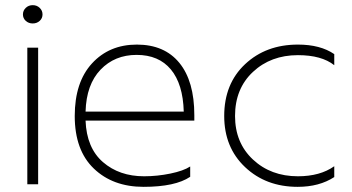

<svg xmlns="http://www.w3.org/2000/svg" viewBox="-20 -715 1365 745"><path d="M86 -530H128V0H86ZM134 -634Q123 -624 107 -624Q91 -624 80 -634Q69 -644 69 -659Q69 -674 80 -684.5Q91 -695 107 -695Q123 -695 134 -684.5Q145 -674 145 -659Q145 -644 134 -634Z M718 -29Q660 10 537 10Q418 10 344 -61Q270 -132 270 -265Q270 -396 337 -469Q404 -542 511 -542Q618 -542 676 -471Q734 -400 734 -268V-247H312Q316 -141 379.5 -86Q443 -31 539 -31Q590 -31 641 -41.5Q692 -52 718 -69ZM510 -502Q425 -502 370 -444.5Q315 -387 312 -282H693Q690 -389 643 -445.5Q596 -502 510 -502Z M1277 -505V-462Q1228 -501 1136 -501Q1031 -501 961.5 -436Q892 -371 892 -265Q892 -161 961.5 -96Q1031 -31 1136 -31Q1222 -31 1277 -70V-28Q1219 10 1135 10Q1012 10 931 -66.5Q850 -143 850 -265Q850 -390 931 -466Q1012 -542 1136 -542Q1223 -542 1277 -505Z"/></svg>

Font: Roundo Light
Style: Regular
Weight: 300
Designer: Namrata Goyal (Gurmukhi), Shiva Nallaperumal (Latin)
Foundry: Indian Type Foundry
Version: Version 1.000;PS 1.0;hotconv 1.0.88;makeotf.lib2.5.647800